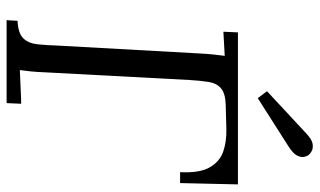

<svg xmlns="http://www.w3.org/2000/svg" viewBox="-213 -754 967 581"><g transform="rotate(90 270.5 -463.5)"><path d="M41 0 43 -33Q81 -35 96 -50.5Q111 -66 114 -93.5Q117 -121 118 -156L142 -588Q143 -608 145 -626.5Q147 -645 149 -660Q131 -659 112.5 -658Q94 -657 76 -656L78 -700H538L534 -525H501Q504 -584 486.5 -614.5Q469 -645 438.5 -655.5Q408 -666 370 -665L297 -663Q263 -662 247.5 -649Q232 -636 228 -611.5Q224 -587 222 -552L199 -119Q198 -92 196 -72.5Q194 -53 192 -40Q209 -41 226 -41.5Q243 -42 260 -43Q277 -44 294 -44L292 0ZM277 -760 256 -788 383 -906Q402 -924 415.5 -926Q429 -928 437.5 -923Q446 -918 448 -915Q452 -911 454.5 -901.5Q457 -892 451 -879.5Q445 -867 423 -853Z"/></g></svg>

Font: Lora
Style: Italic
Weight: 400
Italic angle: -3°
Designer: Olga Karpushina, Alexei Vanyashin (Cyrillic)
Foundry: Cyreal
Version: Version 3.008